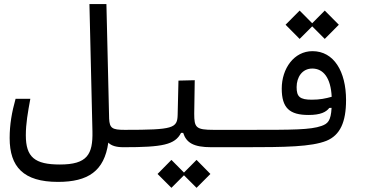

<svg xmlns="http://www.w3.org/2000/svg" viewBox="-20 -713 1798 933"><path d="M580.1 2.4C603.5 2.4 622.6 -6.8 622.6 -44.9C622.6 -74.7 610.8 -82 585.9 -82C524.9 -82 512.7 -90.3 510.3 -136.2L497.1 -693.4H414.6L429.2 -74.2C431.6 37.1 404.3 86.4 271 86.4C148.9 86.4 105.5 50.8 105.5 -55.7C105.5 -112.3 115.2 -166.5 127.4 -232.9H55.7C37.6 -168.5 26.9 -108.4 26.9 -42C26.9 97.7 93.8 170.9 261.7 170.9C407.7 170.9 486.8 118.7 506.3 -20C521 -4.9 544.4 2.4 580.1 2.4Z M580.1 2.4C769.5 2.4 830.1 -9.3 859.9 -67.4H870.1C885.3 -20 919.4 2.4 1007.3 2.4H1166C1189.5 2.4 1207 -7.8 1207 -44.9C1207 -67.9 1196.8 -82 1171.9 -82H1018.6C931.6 -82 923.8 -93.3 923.8 -160.6L926.3 -323.2L847.2 -321.3L843.3 -155.8C841.8 -89.8 823.2 -82 585.9 -82ZM935.1 199.7 1002.4 132.3 935.1 64 874 125.5 813 64 745.6 132.3 813 199.7 874 138.7Z M1164.1 2.4C1367.7 2.4 1492.7 0.5 1566.4 -28.8C1632.8 -56.2 1661.6 -119.6 1661.6 -226.6C1661.6 -366.2 1602.1 -464.4 1498.5 -464.4C1408.7 -464.4 1349.1 -379.9 1349.1 -282.7C1349.1 -188.5 1386.7 -154.3 1479.5 -154.3C1537.6 -154.3 1564.9 -168.5 1580.1 -188.5L1591.3 -189C1587.9 -125 1572.3 -111.8 1542.5 -101.1C1488.3 -82 1404.3 -82 1187.5 -82C1182.1 -82 1176.8 -82 1171.4 -82ZM1591.8 -242.7C1562.5 -234.4 1534.2 -228.5 1495.6 -228.5C1436.5 -228.5 1421.4 -243.2 1421.4 -289.6C1421.4 -337.9 1448.2 -379.9 1497.6 -379.9C1550.8 -379.9 1587.4 -335.4 1591.8 -242.7ZM1558.1 -523.9 1626.5 -592.8 1558.1 -661.6 1497.1 -600.1 1436 -661.6 1367.7 -592.8 1436 -523.9 1497.1 -585Z"/></svg>

Font: Cascadia Code SemiLight
Style: Regular
Weight: 350
Monospace: yes
Designer: Aaron Bell
Foundry: Saja Typeworks
Version: Version 2404.023